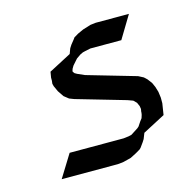

<svg xmlns="http://www.w3.org/2000/svg" viewBox="-71 -484 563 556"><g transform="rotate(-15 211.0 -206.0)"><path d="M48.8 0 90.8 -67.9H252.9L268.1 -69.8L276.9 -71.8L285.2 -77.1L298.8 -85.9L303.2 -89.8L312 -103L317.9 -110.8L320.8 -120.1L321.8 -126V-128.9L323.2 -137.2L321.8 -146L316.9 -157.2L308.1 -166L292 -171.9L144 -214.8L129.9 -220.2L116.2 -231L104 -249L96.2 -266.1L94.2 -273.9L95.2 -283.2V-292L98.1 -309.1L165 -344.2L170.9 -359.9L176.8 -369.1L187 -381.8L190.9 -387.2L204.1 -395L221.2 -402.8L245.1 -410.2L261.2 -412.1H360.8L319.8 -344.2H227.1L210.9 -340.8L203.1 -338.9L194.8 -335L182.1 -326.2L178.2 -321.8L167 -309.1L162.1 -300.8L160.2 -294.9V-292L164.1 -287.1L170.9 -283.2L191.9 -273.9L339.8 -231L355 -223.1L363.8 -214.8L374 -201.2L379.9 -188L384.8 -171.9L387.2 -153.8V-137.2L381.8 -103L314.9 -67.9L308.1 -50.8L303.2 -43L293 -28.8L289.1 -24.9L275.9 -17.1L257.8 -7.8L234.9 -2L217.8 0Z"/></g></svg>

Font: Petahja
Style: Italic
Weight: 400
Designer: T. Christopher White
Version: Version 1.1